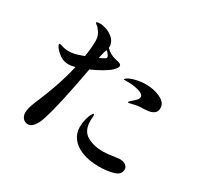

<svg xmlns="http://www.w3.org/2000/svg" viewBox="-166 -1026 1331 1266"><g transform="rotate(30 500.0 -393.5)"><path d="M346 -506Q325 -386 297 -259Q269 -132 248 -72Q236 -37 217 -13.5Q198 10 174 10Q152 10 137 -7Q122 -24 122 -51Q122 -81 144 -135Q223 -317 259 -474Q229 -466 209 -466Q171 -466 141.5 -487.5Q112 -509 98 -530Q89 -543 89 -550Q89 -555 95 -555Q102 -555 116 -550Q137 -542 167 -542Q200 -542 236 -554L277 -568Q288 -635 288 -690Q288 -713 280.5 -732Q273 -751 253 -774Q247 -781 238.5 -786.5Q230 -792 230 -796Q230 -804 260 -804Q278 -804 306 -794.5Q334 -785 357.5 -764.5Q381 -744 386 -714Q387 -710 387 -704Q387 -697 386 -694Q402 -677 422.5 -666Q443 -655 462 -651Q486 -646 497.5 -641Q509 -636 509 -625Q509 -611 482 -585Q468 -571 429 -548Q390 -525 346 -506ZM363 -603Q399 -620 407 -628Q409 -630 409 -634Q409 -642 400 -654.5Q391 -667 381 -674Q368 -640 363 -604ZM576 -564Q576 -567 584 -574Q602 -588 641 -598Q680 -608 722 -608Q781 -608 830.5 -584.5Q880 -561 880 -519Q880 -492 863 -479.5Q846 -467 822.5 -463.5Q799 -460 756 -459Q737 -458 706 -450Q682 -444 679 -444Q675 -444 675 -448Q675 -453 694 -469Q711 -483 721 -494.5Q731 -506 731 -519Q731 -535 706 -545.5Q681 -556 643 -560Q625 -562 599 -562H585Q576 -562 576 -564ZM878 -51Q878 -11 830 3Q782 17 720 17Q644 17 590 -4.5Q536 -26 508.5 -63Q481 -100 481 -147Q481 -177 488.5 -207Q496 -237 506 -253Q514 -267 518 -267Q523 -267 523 -251Q523 -244 522 -235Q521 -226 521 -217Q521 -141 571.5 -111.5Q622 -82 694 -82Q726 -82 780 -91Q812 -95 817 -95Q846 -95 862 -82Q878 -69 878 -51Z"/></g></svg>

Font: Shippori Antique
Style: Regular
Weight: 400
Designer: FONTDASU
Foundry: FONTDASU / Google Inc. / but / Adobe
Version: Version 2.001